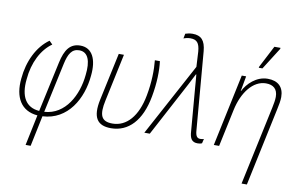

<svg xmlns="http://www.w3.org/2000/svg" viewBox="-96 -962 2165 1388"><g transform="rotate(10 986.0 -267.5)"><path d="M164 236H201L248 11C433 2 528 -168 543 -339C556 -461 517 -540 430 -540C355 -540 319 -489 298 -392L218 -23C119 -30 75 -106 89 -233C99 -356 152 -459 228 -512L204 -536C117 -475 61 -360 50 -231C36 -93 89 1 211 11ZM255 -23 334 -390C350 -463 373 -505 428 -505C494 -505 516 -439 504 -338C490 -188 409 -32 255 -23Z M750 10C878 10 970 -86 1003 -267C1022 -368 1024 -462 1015 -529H978C985 -461 984 -369 965 -269C936 -112 858 -25 755 -25C672 -25 653 -70 677 -181L751 -529H713L638 -179C610 -46 649 10 750 10Z M1386 9C1400 9 1410 7 1418 3L1426 -30C1420 -28 1410 -26 1400 -26C1378 -26 1365 -38 1362 -82L1314 -655C1307 -733 1277 -765 1214 -765C1192 -765 1174 -760 1161 -756L1154 -720C1166 -725 1185 -730 1204 -730C1251 -730 1271 -708 1276 -645L1282 -534L994 0H1034L1248 -402C1262 -428 1276 -455 1288 -480H1291C1293 -453 1296 -432 1299 -384L1325 -71C1328 -15 1344 9 1386 9Z M1727 -606H1754L1856 -767L1857 -775H1812L1729 -615ZM1874 -341 1750 240H1789L1911 -336C1918 -366 1924 -401 1924 -425C1924 -500 1880 -539 1806 -539C1722 -539 1658 -474 1630 -418H1628L1648 -529H1616L1504 0H1543L1601 -273C1629 -406 1704 -504 1799 -504C1852 -504 1885 -478 1885 -420C1885 -397 1880 -370 1874 -341Z"/></g></svg>

Font: Noto Sans SemiCondensed ExtraLight
Style: Italic
Weight: 200
Width: 4
Italic angle: -12°
Designer: Monotype Design Team
Foundry: Monotype Imaging Inc.
Version: Version 2.013